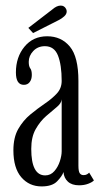

<svg xmlns="http://www.w3.org/2000/svg" viewBox="-20 -658 360 688"><path d="M129 10Q84.5 10 56.2 -23Q28 -56 28 -119.5Q28 -165.5 45.5 -196Q63 -226.5 88.8 -247.8Q114.5 -269 140.2 -286.5Q166 -304 183.5 -322.8Q201 -341.5 201 -368Q201 -425 187.8 -458.8Q174.5 -492.5 141 -492.5Q115.5 -492.5 99.2 -475.2Q83 -458 83 -436.5Q83 -420 88.5 -413Q94 -406 94 -389.5Q94 -374 86.5 -364Q79 -354 65.5 -354Q37 -354 37 -398.5Q37 -453.5 67.8 -490.8Q98.5 -528 149 -528Q199.5 -528 230.2 -491.2Q261 -454.5 261 -368V-64.5Q261 -44 265.8 -37.2Q270.5 -30.5 279.5 -30.5Q287 -30.5 292 -33.5Q297 -36.5 299.5 -39.5L316.5 -11.5Q310.5 -5 296 0.5Q281.5 6 263.5 6Q237.5 6 223.2 -7.2Q209 -20.5 207.5 -41.5Q203 -27.5 185.2 -8.8Q167.5 10 129 10ZM142 -29.5Q161.5 -29.5 174.8 -44.8Q188 -60 194.5 -80.2Q201 -100.5 201 -116V-302Q200 -288 183.2 -274.2Q166.5 -260.5 145.2 -242Q124 -223.5 108 -195.5Q92 -167.5 92 -124.5Q92 -29.5 142 -29.5ZM98.5 -539.5 81.5 -558 168 -624.5Q183.5 -638 197.5 -638Q210.5 -638 216.5 -626.5Q219 -622.5 219 -617Q219 -607.5 210.2 -599.5Q201.5 -591.5 189.5 -585.5Z"/></svg>

Font: Imbue 10pt Light
Style: Regular
Weight: 300
Designer: Tyler Finck
Foundry: Etcetera Type Company
Version: Version 1.102; ttfautohint (v1.8.3)